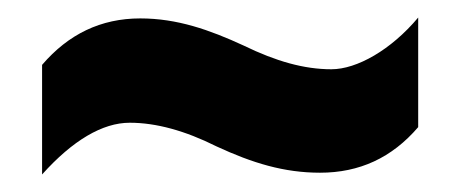

<svg xmlns="http://www.w3.org/2000/svg" viewBox="-20 -462 525 219"><path d="M227 -295C268 -276 304 -265 345 -265C390 -265 427 -282 457 -317V-442C426 -405 387 -383 358 -383C327 -383 295 -392 258 -410C219 -428 182 -441 140 -441C95 -441 58 -423 28 -388V-263C63 -302 97 -322 128 -322C158 -322 191 -313 227 -295Z"/></svg>

Font: Noto Sans Armenian ExtraCondensed ExtraBold
Style: Regular
Weight: 800
Width: 2
Designer: Monotype Design Team
Foundry: Monotype Imaging Inc.
Version: Version 2.008